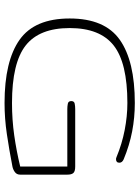

<svg xmlns="http://www.w3.org/2000/svg" viewBox="94 -688 604 832"><g transform="rotate(90 396.0 -272.0)"><path d="M426.3 10.3Q244.6 10.3 152.3 -54.9Q60.1 -120.1 60.1 -272Q60.1 -423.8 152.3 -489Q244.6 -554.2 426.3 -554.2Q489.3 -554.2 549.3 -542.7Q609.4 -531.2 670.4 -505.9Q685.1 -499.5 685.1 -487.3Q685.1 -472.7 669.4 -472.7Q666 -472.7 660.2 -475.1Q604 -498.5 543.5 -510.3Q482.9 -522 426.3 -522Q252.4 -522 177 -462.6Q101.6 -403.3 101.6 -272Q101.6 -140.6 177 -81.3Q252.4 -22 426.3 -22Q498.5 -22 566.9 -31.7Q635.3 -41.5 701.7 -57.6V-261.7H452.6Q440.9 -261.7 429.4 -263.9Q418 -266.1 418 -278.8Q418 -291.5 429.2 -293.7Q440.4 -295.9 452.6 -295.9H701.7Q722.2 -295.9 729.5 -288.1Q736.8 -280.3 736.8 -261.7V-57.6Q736.8 -42.5 725.6 -34.4Q714.4 -26.4 701.7 -23.9Q629.4 -9.8 561.5 0.2Q493.7 10.3 426.3 10.3Z"/></g></svg>

Font: Gruppo
Style: Regular
Weight: 400
Designer: Vernon Adams
Foundry: Vernon Adams
Version: Version 1.001; ttfautohint (v1.8.4.7-5d5b);gftools[0.9.28]